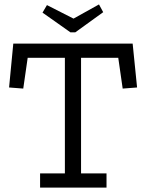

<svg xmlns="http://www.w3.org/2000/svg" viewBox="-20 -847 661 867"><path d="M446 -792 320 -701H298L172 -790L192 -824L312 -763L427 -827ZM599 -452 534 -447 514 -586H346V-64H461V0H161V-64H273V-586H105L85 -447L21 -452L40 -650H579Z"/></svg>

Font: Zilla Slab
Style: Regular
Weight: 400
Designer: Typotheque.com
Foundry: Typotheque type foundry
Version: Version 1.1; 2017; ttfautohint (v1.6)